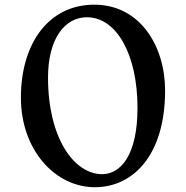

<svg xmlns="http://www.w3.org/2000/svg" viewBox="-20 -782 787 812"><path d="M68.4 -369.1C68.4 -146 214.8 9.8 380.9 9.8C541.5 9.8 678.2 -123.5 678.2 -399.4C678.2 -586.4 572.8 -762.2 378.9 -762.2C183.6 -762.2 68.4 -595.7 68.4 -369.1ZM412.1 -45.4C293 -45.4 183.1 -198.2 183.1 -454.1C183.1 -616.2 252.4 -709 347.7 -709C471.7 -709 561.5 -553.7 561.5 -325.7C561.5 -122.1 487.8 -45.4 412.1 -45.4Z"/></svg>

Font: Stoke
Style: Light
Weight: 300
Designer: Nicole Fally
Foundry: Nicole Fally
Version: Version 1.001